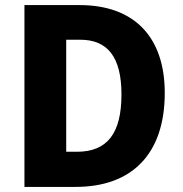

<svg xmlns="http://www.w3.org/2000/svg" viewBox="-20 -734 717 754"><path d="M627 -369C627 -593 503 -714 293 -714H76V0H277C496 0 627 -127 627 -369ZM457 -363C457 -211 402 -138 282 -138H240V-578H295C402 -578 457 -511 457 -363Z"/></svg>

Font: Noto Sans Myanmar SemiCondensed ExtraBold
Style: Regular
Weight: 800
Width: 4
Designer: Monotype Design Team
Foundry: Monotype Imaging Inc.
Version: Version 2.107